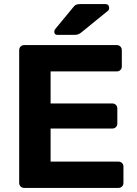

<svg xmlns="http://www.w3.org/2000/svg" viewBox="-20 -921 670 941"><path d="M99 0Q88 0 81 -7Q74 -14 74 -25V-675Q74 -686 81 -693Q88 -700 99 -700H552Q563 -700 570 -693Q577 -686 577 -675V-595Q577 -585 570 -578Q563 -571 552 -571H228V-414H530Q541 -414 548 -407Q555 -400 555 -389V-315Q555 -305 548 -298Q541 -291 530 -291H228V-129H560Q571 -129 578 -122Q585 -115 585 -104V-25Q585 -14 578 -7Q571 0 560 0ZM262 -750Q246 -750 246 -766Q246 -774 251 -779L336 -882Q345 -894 352.5 -897.5Q360 -901 373 -901H496Q515 -901 515 -881Q515 -874 510 -869L381 -764Q373 -757 365 -753.5Q357 -750 344 -750Z"/></svg>

Font: Rubik Light SemiBold
Style: Regular
Weight: 600
Version: Version 2.300;gftools[0.9.30]